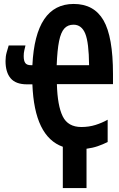

<svg xmlns="http://www.w3.org/2000/svg" viewBox="-20 -744 603 972"><path d="M117 -317Q60 -317 34 -347.5Q8 -378 8 -435Q8 -458 13.5 -478Q19 -498 24 -514H109Q106 -501 103 -488.5Q100 -476 100 -460Q100 -436 108 -425Q116 -414 136 -414H144Q159 -724 353 -724Q456 -724 504 -641Q552 -558 552 -369V-318H268Q271 -209 297.5 -155Q324 -101 392 -101Q430 -101 463.5 -111.5Q497 -122 525 -138V-25Q501 -13 475 -4Q449 5 418 9V208H298V-1Q154 -52 144 -317ZM431 -414Q430 -529 411.5 -574Q393 -619 352 -619Q323 -619 305.5 -599.5Q288 -580 279 -535.5Q270 -491 267 -414Z"/></svg>

Font: Noto Sans Mono SemiCondensed
Style: Bold
Weight: 700
Width: 4
Designer: Monotype Design Team
Foundry: Monotype Imaging Inc.
Version: Version 2.014